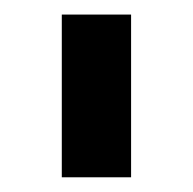

<svg xmlns="http://www.w3.org/2000/svg" viewBox="-20 -741 262 261"><path d="M64 -500V-721.2H158.2V-500Z"/></svg>

Font: Rawline SemiBold
Style: Regular
Weight: 600
Designer: Matt McInerney, Pablo Impallari, Rodrigo Fuenzalida
Foundry: Matt McInerney, Pablo Impallari, Rodrigo Fuenzalida
Version: Version 4.020;PS 004.020;hotconv 1.0.88;makeotf.lib2.5.64775